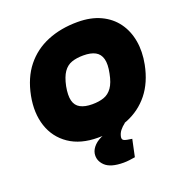

<svg xmlns="http://www.w3.org/2000/svg" viewBox="-158 -845 1126 1191"><g transform="rotate(-20 405.0 -250.0)"><path d="M360 9Q245 9 169.5 -42.5Q94 -94 65 -181.5Q36 -269 57 -378Q79 -490 137.5 -563Q196 -636 284.5 -672.5Q373 -709 484 -709Q571 -709 635 -679Q699 -649 738 -595.5Q777 -542 789.5 -471Q802 -400 786 -318Q764 -207 706 -134.5Q648 -62 560 -26.5Q472 9 360 9ZM397 -198Q442 -198 474.5 -209.5Q507 -221 529 -252Q551 -283 562 -341Q574 -399 564.5 -434.5Q555 -470 525.5 -486Q496 -502 447 -502Q402 -502 369.5 -490.5Q337 -479 315.5 -448Q294 -417 282 -359Q271 -301 280 -265.5Q289 -230 319 -214Q349 -198 397 -198ZM456 209Q370 209 334 174Q298 139 306 93Q311 67 334 43.5Q357 20 399 4L479 -27H547L546 -20Q525 -4 511.5 13.5Q498 31 494 53Q491 70 503.5 76.5Q516 83 556 88L532 201Q513 204 494 206.5Q475 209 456 209Z"/></g></svg>

Font: REM Black
Style: Italic
Weight: 900
Italic angle: -11°
Designer: Octavio Pardo
Foundry: Ashler Design
Version: Version 1.005;gftools[0.9.28]